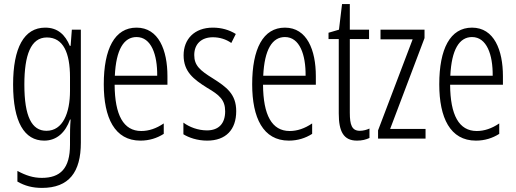

<svg xmlns="http://www.w3.org/2000/svg" viewBox="-20 -677 2520 938"><path d="M201 -542C97 -542 44 -443 44 -264C44 -81 99 10 196 10C258 10 300 -31 322 -93H325C322 -57 322 -28 322 -2V30C322 146 275 192 184 192C142 192 106 180 65 158V210C101 231 139 241 185 241C317 241 375 164 375 20V-532H331L325 -453H321C299 -506 263 -542 201 -542ZM209 -494C289 -494 322 -419 322 -300V-233C322 -125 287 -38 207 -38C135 -38 99 -108 99 -264C99 -407 130 -494 209 -494Z M647 -542C540 -542 487 -438 487 -265C487 -102 540 10 666 10C709 10 747 -2 780 -23V-74C743 -49 707 -37 670 -37C583 -37 541 -115 540 -263H798V-305C798 -432 755 -542 647 -542ZM647 -496C719 -496 749 -410 748 -307H541C547 -435 585 -496 647 -496Z M1134 -134C1134 -218 1086 -252 1020 -294C957 -333 929 -357 929 -408C929 -463 965 -495 1020 -495C1053 -495 1085 -485 1110 -467L1132 -511C1100 -531 1062 -542 1020 -542C929 -542 877 -485 877 -407C877 -327 925 -290 992 -248C1052 -213 1080 -189 1080 -133C1080 -74 1049 -40 991 -40C948 -40 905 -56 876 -78V-21C902 -5 943 10 992 10C1084 10 1134 -44 1134 -134Z M1372 -542C1265 -542 1212 -438 1212 -265C1212 -102 1265 10 1391 10C1434 10 1472 -2 1505 -23V-74C1468 -49 1432 -37 1395 -37C1308 -37 1266 -115 1265 -263H1523V-305C1523 -432 1480 -542 1372 -542ZM1372 -496C1444 -496 1474 -410 1473 -307H1266C1272 -435 1310 -496 1372 -496Z M1738 -38C1699 -38 1689 -67 1689 -126V-486H1783V-532H1689V-657H1651L1636 -532L1585 -517V-486H1635V-123C1635 -35 1658 10 1724 10C1749 10 1768 5 1785 -3V-49C1772 -43 1755 -38 1738 -38Z M2059 0V-47H1886L2054 -491V-532H1839V-485H1996L1827 -40V0Z M2286 -542C2179 -542 2126 -438 2126 -265C2126 -102 2179 10 2305 10C2348 10 2386 -2 2419 -23V-74C2382 -49 2346 -37 2309 -37C2222 -37 2180 -115 2179 -263H2437V-305C2437 -432 2394 -542 2286 -542ZM2286 -496C2358 -496 2388 -410 2387 -307H2180C2186 -435 2224 -496 2286 -496Z"/></svg>

Font: Noto Sans Khmer UI ExtraCondensed Light
Style: Regular
Weight: 300
Width: 2
Designer: Danh Hong and the Monotype Design Team
Foundry: Monotype Imaging Inc.
Version: Version 2.002